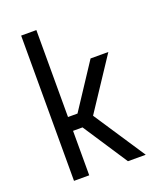

<svg xmlns="http://www.w3.org/2000/svg" viewBox="-136 -824 772 913"><g transform="rotate(-20 250.0 -367.5)"><path d="M80 0V-735H157V-295H205L353 -520H443L271 -260L443 0H353L205 -225H157V0Z"/></g></svg>

Font: Iosevka Algr
Style: Regular
Weight: 400
Monospace: yes
Designer: Belleve Invis
Foundry: Belleve Invis
Version: Version 26.0.2; ttfautohint (v1.8.3)